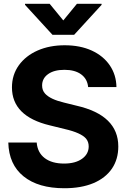

<svg xmlns="http://www.w3.org/2000/svg" viewBox="-20 -974 662 1004"><path d="M316.4 10.3Q180.2 10.3 103.3 -51.8Q26.4 -113.8 23.4 -228.5H171.9Q176.3 -175.8 213.9 -147.2Q251.5 -118.7 314.9 -118.7Q374 -118.7 408.9 -143.6Q443.8 -168.5 443.8 -208.5Q443.8 -232.4 429.7 -249.5Q402.8 -279.8 320.3 -298.8L240.7 -318.4Q42.5 -365.7 42.5 -517.1Q42.5 -582.5 78.6 -632.8Q114.7 -682.6 177 -710Q239.3 -737.3 318.4 -737.3Q399.4 -737.3 460 -709.5Q520.5 -681.6 554.2 -632.1Q587.9 -582.5 588.9 -518.6H440.9Q437 -561 404.5 -585Q372.1 -608.9 316.9 -608.9Q262.7 -608.9 231.4 -586.4Q200.2 -564 200.2 -526.9Q200.2 -501.5 215.8 -484.4Q242.7 -454.6 314.9 -437.5L379.9 -421.4Q598.6 -371.6 598.6 -208Q598.6 -141.6 565.4 -92.3Q531.2 -42.5 468 -16.1Q404.8 10.3 316.4 10.3ZM110.8 -954.1H239.7L311 -867.2L382.3 -954.1H511.2V-948.7L367.7 -792H254.4L110.8 -948.7Z"/></svg>

Font: Inter Tight Stencil
Style: Bold
Weight: 700
Designer: Rasmus Andersson
Foundry: rsms
Version: Version 3.004;Glyphs 3.1.2 (3151)